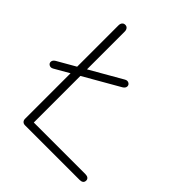

<svg xmlns="http://www.w3.org/2000/svg" viewBox="-199 -795 914 914"><g transform="rotate(45 258.5 -338.0)"><path d="M96 -22V-651Q96 -662 101.5 -669Q107 -676 117 -676Q127 -676 132.5 -669Q138 -662 138 -651V-39H486Q497 -39 503.5 -34Q510 -29 510 -20Q510 -10 503.5 -5Q497 0 486 0H118Q108 0 102 -6Q96 -12 96 -22ZM4 -320 300 -490Q312 -497 322 -491.5Q332 -486 331.5 -475Q331 -464 318 -456L22 -286Q10 -279 0 -284.5Q-10 -290 -9.5 -301Q-9 -312 4 -320Z"/></g></svg>

Font: SN Pro Thin
Style: Regular
Weight: 200
Designer: Tobias Whetton
Foundry: Supernotes
Version: Version 1.003;Glyphs 3.3 (3324)